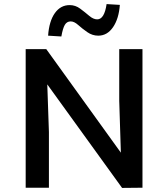

<svg xmlns="http://www.w3.org/2000/svg" viewBox="-20 -921 825 942"><path d="M327 -816Q308 -816 298 -799Q288 -782 281 -742L216 -746Q221 -817 249 -856.5Q277 -896 322 -896Q350 -896 373.5 -878.5Q397 -861 417.5 -843.5Q438 -826 457 -826Q492 -826 503 -901L568 -897Q563 -829 534.5 -787.5Q506 -746 462 -746Q433 -746 408 -763.5Q383 -781 363.5 -798.5Q344 -816 327 -816ZM565 -680H679V0L579 1L212 -507L220 -273V0H106V-680H207L573 -172L565 -426Z"/></svg>

Font: Martel Sans DemiBold
Style: Regular
Weight: 600
Designer: Dan Reynolds and Mathieu Réguer
Foundry: Dan Reynolds and Mathieu Réguer
Version: Version 1.001;PS 001.001;hotconv 1.0.70;makeotf.lib2.5.58329